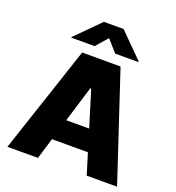

<svg xmlns="http://www.w3.org/2000/svg" viewBox="-162 -1061 1091 1189"><g transform="rotate(20 383.5 -466.0)"><path d="M21.5 0 256.8 -707H509.8L744.1 0H543.9L501.5 -138.7H264.6L222.7 0ZM458.5 -279.3 385.7 -516.6H379.9L307.6 -279.3ZM382.8 -847.7 315.4 -770.5H162.1V-774.4L318.4 -931.6H448.2L604.5 -774.4V-770.5H451.2Z"/></g></svg>

Font: Pretendard JP Black
Style: Regular
Weight: 900
Designer: Base glyphs from Inter by Rasmus Andersson; Hangeul glyphs from Noto Sans CJK(Source Han Sans) by Jang Soo-young and Kan
Foundry: Kil Hyung-jin
Version: Version 1.309